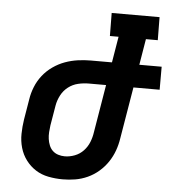

<svg xmlns="http://www.w3.org/2000/svg" viewBox="-53 -783 747 839"><g transform="rotate(5 320.5 -363.5)"><path d="M253 8Q221 8 190 2Q159 -4 134 -20Q109 -36 91 -60Q73 -84 64.5 -113.5Q56 -143 56.5 -174.5Q57 -206 62 -238L77 -328Q81 -355 92 -382.5Q103 -410 121.5 -433.5Q140 -457 165 -474.5Q190 -492 217.5 -502Q245 -512 273.5 -516Q302 -520 330 -520H423L442 -634H404L403 -735H613L614 -634H562L543 -520H641V-419H526L488 -192Q484 -165 474.5 -138.5Q465 -112 449 -88Q433 -64 410.5 -44.5Q388 -25 361.5 -13Q335 -1 307.5 3.5Q280 8 253 8ZM253 -93Q275 -93 297 -101.5Q319 -110 335 -127Q351 -144 359.5 -165.5Q368 -187 371 -209L406 -419H330Q307 -419 283.5 -413.5Q260 -408 240.5 -393Q221 -378 209.5 -356Q198 -334 194 -311L179 -222Q177 -207 176 -192Q175 -177 177 -162.5Q179 -148 184.5 -134.5Q190 -121 200 -111.5Q210 -102 224 -97.5Q238 -93 253 -93Z"/></g></svg>

Font: Iosevka HT Extended
Style: Bold Italic
Weight: 700
Width: 7
Italic angle: -9°
Monospace: yes
Designer: Belleve Invis
Foundry: Belleve Invis
Version: Version 32.3.0; ttfautohint (v1.8.4)